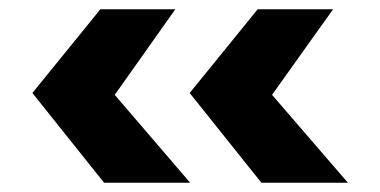

<svg xmlns="http://www.w3.org/2000/svg" viewBox="-20 -632 822 415"><path d="M700 -612 568 -427 732 -237H545L390 -431L537 -612ZM359 -612 228 -427 391 -237H205L50 -431L197 -612Z"/></svg>

Font: Covid19
Style: Regular
Weight: 400
Designer: Peter Wiegel
Foundry: (c) CAT - Ing. Peter Wiegel.  for Rudolf Maass + Partner GmbH
Version: Version 001.000